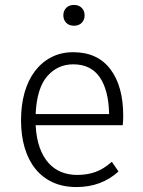

<svg xmlns="http://www.w3.org/2000/svg" viewBox="-20 -745 578 776"><path d="M124 -239Q127 -186 140.5 -148.5Q154 -111 176.5 -86Q199 -61 228.5 -49.5Q258 -38 291 -38Q333 -38 366 -50Q399 -62 432 -91L459 -52Q390 11 289 11Q235 11 193.5 -8Q152 -27 123.5 -62Q95 -97 80 -147Q65 -197 65 -259Q65 -321 79.5 -371.5Q94 -422 121.5 -458Q149 -494 188 -514Q227 -534 276 -534Q374 -534 426 -465.5Q478 -397 478 -277Q478 -268 477.5 -257.5Q477 -247 476 -239ZM276 -485Q213 -485 171 -437Q129 -389 124 -284H421Q419 -381 383 -433Q347 -485 276 -485ZM279 -641Q259 -641 247.5 -653Q236 -665 236 -683Q236 -701 247.5 -713Q259 -725 279 -725Q299 -725 310.5 -713Q322 -701 322 -683Q322 -665 310.5 -653Q299 -641 279 -641Z"/></svg>

Font: Jldddboxgfspflltxgxzjzlszac
Style: Regular
Weight: 300
Designer: Carrois Corporate & Edenspiekermann
Foundry: Carrois Corporate GbR & Edenspiekermann AG
Version: Version 2.001